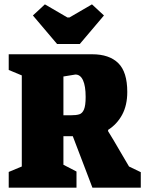

<svg xmlns="http://www.w3.org/2000/svg" viewBox="-20 -861 666 881"><path d="M20 -72 80 -97V-515L20 -540V-612H403Q481 -612 522.5 -571.5Q564 -531 564 -439Q564 -378 540.5 -334.5Q517 -291 476 -265V-259Q498 -224 532 -165L572 -97L626 -71V0H404L377 -71Q323 -213 314 -236H271V-105L331 -74V0H20ZM303 -332Q330 -332 344 -336.5Q358 -341 365.5 -359Q373 -377 373 -416Q373 -466 361 -492.5Q349 -519 326 -519L271 -510V-332ZM131 -790 186 -841 289 -781H299L402 -841L457 -790L346 -659H242Z"/></svg>

Font: Grenze Black
Style: Regular
Weight: 900
Designer: Renata Polastri
Foundry: Omnibus-Type
Version: Version 1.002; ttfautohint (v1.8)